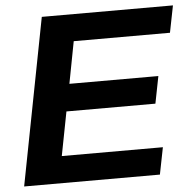

<svg xmlns="http://www.w3.org/2000/svg" viewBox="-50 -739 793 789"><g transform="rotate(-5 346.0 -344.0)"><path d="M18 0 151 -688H692L670 -577H273L240 -404H607L585 -292H218L183 -111H600L578 0Z"/></g></svg>

Font: Libra Sans Modern
Style: Bold Italic
Weight: 700
Italic angle: -12°
Foundry: Stefan Peev, Context Ltd
Version: Version 1.000